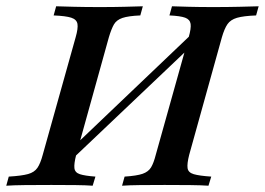

<svg xmlns="http://www.w3.org/2000/svg" viewBox="-36 -591 843 611"><path d="M352.4 0 360.5 -29Q399.2 -31.5 417.7 -37.9Q436.3 -44.4 444.8 -58.5Q453.2 -72.6 459.7 -98.4L564.5 -472.6Q572.6 -500.8 570.6 -514.9Q568.5 -529 553.2 -534.7Q537.9 -540.3 503.2 -541.9L511.3 -571Q532.3 -570.2 565.7 -569.4Q599.2 -568.5 642.7 -568.5Q687.1 -568.5 725 -569.4Q762.9 -570.2 787.1 -571L779 -541.9Q738.7 -540.3 718.1 -534.3Q697.6 -528.2 687.9 -514.1Q678.2 -500 670.2 -472.6L566.1 -98.4Q558.9 -70.2 560.9 -56Q562.9 -41.9 580.6 -36.7Q598.4 -31.5 636.3 -29L627.4 0Q605.6 -1.6 569 -2Q532.3 -2.4 487.9 -2.4Q443.5 -2.4 408.9 -2Q374.2 -1.6 352.4 0ZM-16.1 0 -8.1 -29Q33.1 -31.5 53.2 -37.1Q73.4 -42.7 83.1 -56.9Q92.7 -71 100 -98.4L204.8 -472.6Q212.9 -500.8 210.5 -514.9Q208.1 -529 190.7 -534.7Q173.4 -540.3 134.7 -541.9L142.7 -571Q164.5 -570.2 200.4 -569.4Q236.3 -568.5 282.3 -568.5Q325 -568.5 360.1 -569.4Q395.2 -570.2 418.5 -571L410.5 -541.9Q372.6 -540.3 353.6 -533.9Q334.7 -527.4 326.6 -513.3Q318.5 -499.2 310.5 -472.6L206.5 -98.4Q199.2 -70.2 200.8 -56Q202.4 -41.9 218.1 -36.7Q233.9 -31.5 267.7 -29L258.9 0Q238.7 -1.6 204.4 -2Q170.2 -2.4 127.4 -2.4Q80.6 -2.4 43.5 -2Q6.5 -1.6 -16.1 0ZM173.4 -65.3 175 -102.4 604.8 -512.1 603.2 -473.4Z"/></svg>

Font: Playfair 5pt SemiExpanded Light SemiBold
Style: Italic
Weight: 600
Italic angle: -15.6°
Version: Version 2.001;gftools[0.9.30]